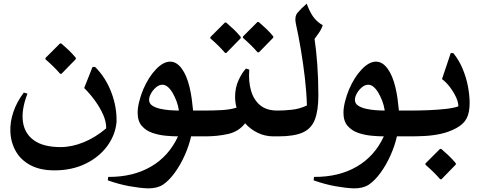

<svg xmlns="http://www.w3.org/2000/svg" viewBox="-20 -750 2653 1056"><path d="M311 -344Q292 -366 272 -385.5Q252 -405 230 -424V-431L310 -511H317Q338 -493 358 -474Q378 -455 397 -432V-425L318 -344ZM279 187Q201 187 147.5 158.5Q94 130 66.5 81Q39 32 37 -27Q35 -79 53.5 -134Q72 -189 111 -241L131 -235Q97 -147 106 -81Q115 -15 167 22Q219 59 313 59Q375 59 440 32.5Q505 6 564 -44Q565 -78 548.5 -116.5Q532 -155 504.5 -193.5Q477 -232 443 -266L489 -382H503Q561 -324 592 -243Q623 -162 621 -79Q614 -6 569 54.5Q524 115 449.5 151Q375 187 279 187Z M1108 -142Q1128 -142 1138 -122Q1148 -102 1148 -71Q1148 -40 1138 -20Q1128 0 1108 0H1031Q1020 50 996.5 103Q973 156 941.5 199.5Q910 243 876 266Q843 287 792 286Q747 284 691.5 274Q636 264 573 242L575 223Q711 224 810 166.5Q909 109 959 0Q930 0 892 -3.5Q854 -7 818.5 -19Q783 -31 760 -57.5Q737 -84 737 -130Q737 -157 745.5 -191Q754 -225 768 -259Q797 -326 837.5 -368.5Q878 -411 916 -411Q951 -411 979 -373.5Q1007 -336 1023 -269Q1030 -239 1034.5 -207Q1039 -175 1042 -142ZM963 -142H964Q960 -170 950.5 -194.5Q941 -219 930 -238Q918 -259 903.5 -271.5Q889 -284 873 -284Q855 -284 838 -269.5Q821 -255 810.5 -236Q800 -217 800 -201Q800 -181 817 -169.5Q834 -158 860 -152Q886 -146 914 -144Q942 -142 963 -142Z M1273 -217Q1273 -269 1293 -311Q1313 -353 1333 -373L1351 -367Q1346 -303 1360.5 -252Q1375 -201 1410.5 -171.5Q1446 -142 1504 -142H1509Q1529 -142 1542 -126Q1555 -110 1555 -87V-57Q1555 -32 1542 -16Q1529 0 1509 0H1484Q1438 0 1397.5 -19.5Q1357 -39 1328 -72Q1294 -27 1236 -13.5Q1178 0 1108 0Q1074 0 1056 -22Q1038 -44 1038 -70Q1037 -97 1054.5 -119.5Q1072 -142 1108 -142Q1153 -142 1199.5 -144.5Q1246 -147 1281 -158Q1273 -187 1273 -217ZM1397 -462Q1378 -484 1358 -503.5Q1338 -523 1316 -542V-549L1396 -629H1403Q1424 -611 1444 -592Q1464 -573 1483 -550V-543L1404 -462ZM1218 -459Q1199 -481 1179 -500.5Q1159 -520 1137 -539V-546L1217 -626H1224Q1245 -608 1265 -589Q1285 -570 1304 -547V-540L1225 -459Z M1755 -611Q1748 -589 1733 -568Q1718 -547 1710 -536Q1719 -478 1725 -396Q1731 -314 1731 -226Q1731 -143 1712 -93Q1693 -43 1645.5 -21.5Q1598 0 1511 0Q1478 0 1461.5 -22Q1445 -44 1445 -70Q1445 -97 1461.5 -119.5Q1478 -142 1511 -142Q1543 -142 1585.5 -146.5Q1628 -151 1668 -170Q1666 -242 1657 -320Q1648 -398 1635 -475.5Q1622 -553 1607 -621Q1599 -659 1616.5 -680Q1634 -701 1667 -730Q1681 -690 1700.5 -661Q1720 -632 1755 -611Z M2240 -142Q2260 -142 2270 -122Q2280 -102 2280 -71Q2280 -40 2270 -20Q2260 0 2240 0H2163Q2152 50 2128.5 103Q2105 156 2073.5 199.5Q2042 243 2008 266Q1975 287 1924 286Q1879 284 1823.5 274Q1768 264 1705 242L1707 223Q1843 224 1942 166.5Q2041 109 2091 0Q2062 0 2024 -3.5Q1986 -7 1950.5 -19Q1915 -31 1892 -57.5Q1869 -84 1869 -130Q1869 -157 1877.5 -191Q1886 -225 1900 -259Q1929 -326 1969.5 -368.5Q2010 -411 2048 -411Q2083 -411 2111 -373.5Q2139 -336 2155 -269Q2162 -239 2166.5 -207Q2171 -175 2174 -142ZM2095 -142H2096Q2092 -170 2082.5 -194.5Q2073 -219 2062 -238Q2050 -259 2035.5 -271.5Q2021 -284 2005 -284Q1987 -284 1970 -269.5Q1953 -255 1942.5 -236Q1932 -217 1932 -201Q1932 -181 1949 -169.5Q1966 -158 1992 -152Q2018 -146 2046 -144Q2074 -142 2095 -142Z M2473 -458Q2505 -419 2525 -370.5Q2545 -322 2554 -273.5Q2563 -225 2563 -184Q2563 -131 2546.5 -99Q2530 -67 2489 -45Q2448 -23 2402.5 -13.5Q2357 -4 2314 -2Q2271 0 2239 0Q2209 0 2189.5 -22.5Q2170 -45 2170 -72Q2170 -98 2189.5 -120Q2209 -142 2239 -142Q2286 -142 2337 -144Q2388 -146 2432 -151Q2476 -156 2501 -165Q2501 -188 2488 -216Q2475 -244 2454.5 -271Q2434 -298 2411 -315L2459 -458ZM2401 236Q2382 214 2362 194.5Q2342 175 2320 156V149L2400 69H2407Q2428 87 2448 106Q2468 125 2487 148V155L2408 236Z"/></svg>

Font: Bona Nova
Style: Bold
Weight: 700
Designer: Mateusz Machalski
Foundry: Capitalics
Version: Version 4.001; ttfautohint (v1.8.3)